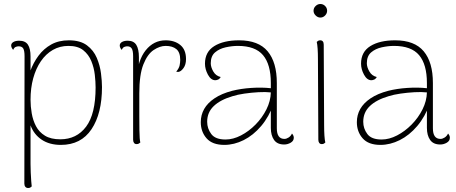

<svg xmlns="http://www.w3.org/2000/svg" viewBox="-20 -714 2287 962"><path d="M325 -512Q382 -512 415.5 -487Q449 -462 465 -424Q481 -386 486 -346.5Q491 -307 491 -278Q491 -145 438.5 -66.5Q386 12 285 12Q228 12 189 -14Q150 -40 133 -86V106Q133 126 134 150Q135 174 136.5 193.5Q138 213 139 220Q136 223 132 225.5Q128 228 121 228Q112 228 107 222Q102 216 102 206L103 -432Q103 -460 96.5 -471Q90 -482 73 -482Q67 -482 59 -479Q51 -476 46 -464Q41 -470 38.5 -475.5Q36 -481 36 -486Q36 -497 47 -503.5Q58 -510 76 -510Q107 -510 120 -490Q133 -470 133 -431V-300L110 -271Q116 -315 131.5 -357.5Q147 -400 173 -435Q199 -470 236.5 -491Q274 -512 325 -512ZM323 -484Q280 -484 245 -464Q210 -444 185 -407.5Q160 -371 146.5 -322Q133 -273 133 -214Q133 -181 139 -146Q145 -111 160.5 -81.5Q176 -52 205.5 -34Q235 -16 282 -16Q364 -16 411.5 -79.5Q459 -143 459 -276Q459 -304 455 -339.5Q451 -375 437.5 -408Q424 -441 397 -462.5Q370 -484 323 -484Z M664 8Q656 8 651.5 2Q647 -4 647 -14V-432Q647 -460 640 -471Q633 -482 617 -482Q611 -482 603 -479Q595 -476 590 -464Q580 -475 580 -486Q580 -497 591 -503.5Q602 -510 620 -510Q650 -510 663 -489Q676 -468 676 -427V-327L664 -319Q670 -412 710 -462Q750 -512 810 -512Q855 -512 883.5 -488.5Q912 -465 912 -418Q912 -390 899.5 -373Q887 -356 875 -354Q868 -353 863 -355Q877 -372 880 -386.5Q883 -401 883 -414Q883 -452 863.5 -468Q844 -484 810 -484Q781 -484 750 -463.5Q719 -443 698.5 -391.5Q678 -340 678 -247Q678 -177 678 -132.5Q678 -88 678.5 -62Q679 -36 680 -22.5Q681 -9 683 0Q680 3 675.5 5.5Q671 8 664 8Z M1404 10Q1369 10 1353 -13Q1337 -36 1337 -73V-206L1351 -194Q1328 -129 1288.5 -82.5Q1249 -36 1201 -12Q1153 12 1104 12Q1044 12 1015 -21Q986 -54 986 -102Q986 -138 1003 -168Q1020 -198 1055 -221.5Q1090 -245 1143 -259Q1187 -270 1239 -273.5Q1291 -277 1337 -272V-298Q1337 -391 1298 -437.5Q1259 -484 1172 -484Q1143 -484 1111 -477Q1079 -470 1057.5 -451.5Q1036 -433 1036 -397Q1036 -378 1048.5 -356Q1061 -334 1086 -328Q1080 -318 1072 -315Q1064 -312 1059 -312Q1037 -312 1022 -339.5Q1007 -367 1007 -395Q1007 -454 1053.5 -483Q1100 -512 1178 -512Q1275 -512 1321 -457Q1367 -402 1367 -298V-71Q1367 -18 1405 -18Q1415 -18 1426 -25Q1437 -32 1443 -45Q1448 -39 1450 -34Q1452 -29 1452 -24Q1452 -8 1436.5 1Q1421 10 1404 10ZM1110 -15Q1148 -15 1187.5 -35.5Q1227 -56 1260.5 -90Q1294 -124 1315 -166Q1336 -208 1337 -251Q1310 -254 1274.5 -252Q1239 -250 1204.5 -245Q1170 -240 1145 -232Q1084 -214 1051 -182.5Q1018 -151 1018 -104Q1018 -70 1038.5 -42.5Q1059 -15 1110 -15Z M1585 -626Q1572 -626 1561.5 -636.5Q1551 -647 1551 -660Q1551 -674 1561.5 -684Q1572 -694 1585 -694Q1599 -694 1609 -684Q1619 -674 1619 -660Q1619 -647 1609 -636.5Q1599 -626 1585 -626ZM1604 -87Q1604 -57 1605.5 -34.5Q1607 -12 1610 0Q1607 3 1603 5.5Q1599 8 1592 8Q1584 8 1579.5 2Q1575 -4 1575 -14L1573 -417Q1573 -447 1571.5 -469.5Q1570 -492 1567 -504Q1570 -507 1574 -509.5Q1578 -512 1585 -512Q1593 -512 1597.5 -506.5Q1602 -501 1602 -490Z M2186 10Q2151 10 2135 -13Q2119 -36 2119 -73V-206L2133 -194Q2110 -129 2070.5 -82.5Q2031 -36 1983 -12Q1935 12 1886 12Q1826 12 1797 -21Q1768 -54 1768 -102Q1768 -138 1785 -168Q1802 -198 1837 -221.5Q1872 -245 1925 -259Q1969 -270 2021 -273.5Q2073 -277 2119 -272V-298Q2119 -391 2080 -437.5Q2041 -484 1954 -484Q1925 -484 1893 -477Q1861 -470 1839.5 -451.5Q1818 -433 1818 -397Q1818 -378 1830.5 -356Q1843 -334 1868 -328Q1862 -318 1854 -315Q1846 -312 1841 -312Q1819 -312 1804 -339.5Q1789 -367 1789 -395Q1789 -454 1835.5 -483Q1882 -512 1960 -512Q2057 -512 2103 -457Q2149 -402 2149 -298V-71Q2149 -18 2187 -18Q2197 -18 2208 -25Q2219 -32 2225 -45Q2230 -39 2232 -34Q2234 -29 2234 -24Q2234 -8 2218.5 1Q2203 10 2186 10ZM1892 -15Q1930 -15 1969.5 -35.5Q2009 -56 2042.5 -90Q2076 -124 2097 -166Q2118 -208 2119 -251Q2092 -254 2056.5 -252Q2021 -250 1986.5 -245Q1952 -240 1927 -232Q1866 -214 1833 -182.5Q1800 -151 1800 -104Q1800 -70 1820.5 -42.5Q1841 -15 1892 -15Z"/></svg>

Font: Arima Thin Thin
Style: Regular
Weight: 250
Version: Version 1.100